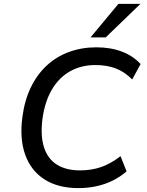

<svg xmlns="http://www.w3.org/2000/svg" viewBox="-20 -957 754 986"><path d="M383 9Q279 9 209.5 -35Q140 -79 110 -161Q80 -243 95 -356Q106 -441 138 -507.5Q170 -574 219.5 -620Q269 -666 334 -690Q399 -714 475 -714Q548 -714 606 -692Q664 -670 702 -628L659 -549Q619 -589 573.5 -606Q528 -623 470 -623Q397 -623 340 -591Q283 -559 246.5 -497Q210 -435 198 -346Q187 -258 206.5 -199Q226 -140 273 -111Q320 -82 391 -82Q448 -82 497.5 -98.5Q547 -115 599 -155L630 -77Q598 -49 558.5 -29.5Q519 -10 474.5 -0.5Q430 9 383 9ZM445 -765 588 -937H701L523 -765Z"/></svg>

Font: Nunito Sans 7pt Medium
Style: Italic
Weight: 500
Italic angle: -9°
Designer: Vernon Adams
Foundry: Vernon Adams
Version: Version 3.101;gftools[0.9.27]